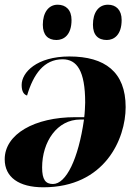

<svg xmlns="http://www.w3.org/2000/svg" viewBox="-21 -786 589 816"><path d="M433 -616C463 -616 496 -637 496 -701C496 -744 472 -766 438 -766C397 -766 374 -732 374 -681C374 -637 396 -616 433 -616ZM219 -616C250 -616 283 -637 283 -701C283 -744 259 -766 224 -766C185 -766 161 -732 161 -681C161 -637 183 -616 219 -616ZM274 -546C135 -546 71 -478 71 -425C71 -396 81 -384 94 -380C121 -471 166 -534 245 -534C306 -534 341 -485 341 -350C341 -339 339 -301 337 -288H299C126 -288 -1 -216 -1 -109C-1 -33 59 10 163 10C425 10 513 -196 513 -331C513 -480 425 -546 274 -546ZM320 -278H336C312 -110 260 -4 204 -4C173 -4 158 -22 158 -74C158 -184 222 -278 320 -278Z"/></svg>

Font: Noto Serif Display ExtraBold
Style: Italic
Weight: 800
Italic angle: -12°
Designer: Monotype Design Team
Foundry: Monotype Imaging Inc.
Version: Version 2.009